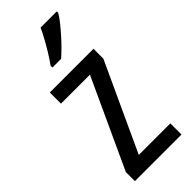

<svg xmlns="http://www.w3.org/2000/svg" viewBox="-249 -803 839 839"><g transform="rotate(-45 170.5 -383.0)"><path d="M316 0H28V-56L218 -468H39V-537H309V-476L121 -69H316ZM311 -757Q302 -741 286 -721Q270 -701 251 -679.5Q232 -658 213 -639Q194 -620 178 -606H124V-617Q142 -642 157.5 -667.5Q173 -693 187 -718.5Q201 -744 211 -766H311Z"/></g></svg>

Font: Noto Sans Display Condensed
Style: Regular
Weight: 400
Width: 3
Designer: Monotype Design Team
Foundry: Monotype Imaging Inc.
Version: Version 2.003